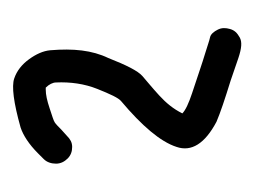

<svg xmlns="http://www.w3.org/2000/svg" viewBox="-68 -614 394 298"><g transform="rotate(-90 129.0 -465.0)"><path d="M150 -575C151 -553 148 -531 140 -511C132 -491 126 -478 121 -474C83 -442 58 -413 50 -388C42 -365 55 -344 89 -326C103 -320 124 -313 153 -304C162 -301 173 -297 188 -292C203 -287 213 -286 220 -290C227 -294 231 -298 233 -305C235 -312 235 -318 232 -324C229 -330 225 -335 220 -336C215 -337 207 -340 197 -343C187 -346 178 -349 169 -352L133 -364C118 -369 107 -374 102 -379C109 -393 118 -404 130 -415C142 -426 152 -434 160 -441C168 -448 177 -466 188 -494C200 -519 203 -548 200 -584C199 -595 194 -606 186 -617C178 -628 168 -636 156 -640C144 -644 119 -641 80 -630C68 -626 54 -617 40 -603L31 -594C26 -589 24 -582 24 -575C24 -568 27 -562 32 -557C37 -552 43 -550 50 -550C57 -550 62 -553 67 -558L77 -567C82 -572 85 -575 88 -577C91 -579 98 -581 110 -585C122 -589 131 -591 139 -591H142C147 -586 150 -580 150 -575Z"/></g></svg>

Font: AppleStorm
Style: Rg
Weight: 400
Foundry: Cannot Into Space Fonts
Version: Version 1.01